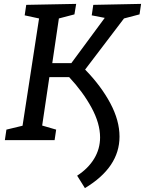

<svg xmlns="http://www.w3.org/2000/svg" viewBox="-20 -721 746 988"><path d="M698 -647 618 -626 418 -363Q500 -279 547.5 -190Q595 -101 595 -18Q595 140 417 247L377 183Q434 146 464.5 95.5Q495 45 495 -14Q495 -86 451 -167Q407 -248 336 -324H234L197 -75L269 -54L261 0H5L13 -54L96 -74L181 -626L107 -642L115 -696L372 -701L363 -647L283 -626L249 -396H347L519 -629L452 -642L460 -696L706 -701Z"/></svg>

Font: Bitter Pro Medium
Style: Italic
Weight: 500
Italic angle: -9°
Designer: Sol Matas, and Bitter project Authors
Foundry: Sol Matas
Version: Version 1.010